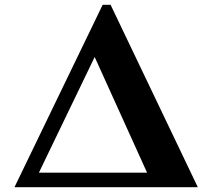

<svg xmlns="http://www.w3.org/2000/svg" viewBox="-20 -775 879 795"><path d="M405 -755H438L799 0H40ZM589 -60 372 -539 141 -60Z"/></svg>

Font: Raigarh
Style: Bold
Weight: 700
Designer: jaikishan Patel
Foundry: MagicType
Version: Version 1.000